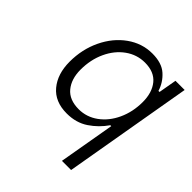

<svg xmlns="http://www.w3.org/2000/svg" viewBox="-201 -681 1021 1021"><g transform="rotate(45 310.0 -170.0)"><path d="M81 -200Q81 -293 118.5 -371.5Q156 -450 220.5 -496Q285 -542 362 -542Q433 -542 471.5 -507.5Q510 -473 525 -424H533L551 -526H620L494 202H425L480 -114H473Q438 -63 386.5 -28.5Q335 6 265 6Q176 6 128.5 -51Q81 -108 81 -200ZM508 -323Q508 -394 473 -437Q438 -480 368 -480Q308 -480 258.5 -444.5Q209 -409 180.5 -347.5Q152 -286 152 -211Q152 -141 187.5 -98Q223 -55 294 -55Q353 -55 402 -90.5Q451 -126 479.5 -187.5Q508 -249 508 -323Z"/></g></svg>

Font: Be Vietnam Light
Style: Italic
Weight: 300
Italic angle: -9.222°
Designer: Gabriel Lam
Foundry: TypeRant
Version: Version 3.000